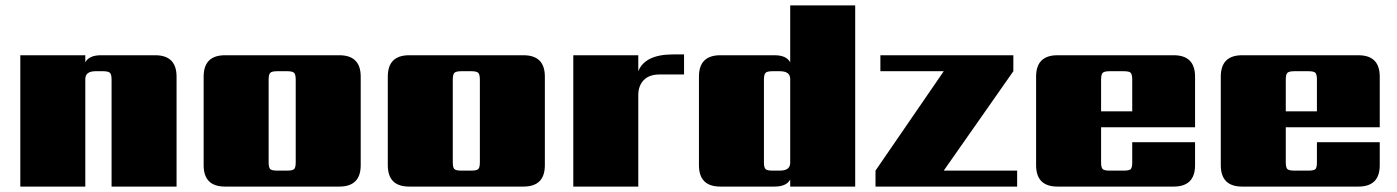

<svg xmlns="http://www.w3.org/2000/svg" viewBox="-20 -689 5160 709"><path d="M353 -485H553Q632 -485 632 -406V0H392V-395Q392 -414 386 -420Q380 -426 361 -426H333Q295 -426 295 -397V0H55V-485H295V-459Q309 -485 353 -485Z M1072 -90V-395Q1072 -414 1066 -420Q1060 -426 1041 -426H1003Q984 -426 978 -420Q972 -414 972 -395V-90Q972 -70 978 -64.5Q984 -59 1003 -59H1041Q1060 -59 1066 -64.5Q1072 -70 1072 -90ZM811 -485H1233Q1312 -485 1312 -406V-79Q1312 0 1233 0H811Q732 0 732 -79V-406Q732 -485 811 -485Z M1752 -90V-395Q1752 -414 1746 -420Q1740 -426 1721 -426H1683Q1664 -426 1658 -420Q1652 -414 1652 -395V-90Q1652 -70 1658 -64.5Q1664 -59 1683 -59H1721Q1740 -59 1746 -64.5Q1752 -70 1752 -90ZM1491 -485H1913Q1992 -485 1992 -406V-79Q1992 0 1913 0H1491Q1412 0 1412 -79V-406Q1412 -485 1491 -485Z M2465 -488H2506V-414H2416Q2377 -414 2357 -393Q2337 -372 2337 -338V0H2097V-485H2337V-426Q2362 -488 2465 -488Z M2832 -59H2860Q2898 -59 2898 -88V-397Q2898 -426 2860 -426H2832Q2813 -426 2807 -420Q2801 -414 2801 -395V-90Q2801 -70 2807 -64.5Q2813 -59 2832 -59ZM2898 -669H3138V0H2898V-26Q2884 0 2840 0H2640Q2561 0 2561 -79V-406Q2561 -485 2640 -485H2840Q2884 -485 2898 -459Z M3736 -59V0H3213V-59L3465 -426H3231V-485H3722V-426L3465 -59Z M4046 -278H4161V-395Q4161 -414 4155.5 -420Q4150 -426 4130 -426H4077Q4058 -426 4052 -420Q4046 -414 4046 -395ZM3885 -485H4314Q4393 -485 4393 -406V-219H4046V-90Q4046 -70 4052 -64.5Q4058 -59 4077 -59H4130Q4150 -59 4155.5 -64.5Q4161 -70 4161 -90V-164H4393V-79Q4393 0 4314 0H3885Q3806 0 3806 -79V-406Q3806 -485 3885 -485Z M4728 -278H4843V-395Q4843 -414 4837.5 -420Q4832 -426 4812 -426H4759Q4740 -426 4734 -420Q4728 -414 4728 -395ZM4567 -485H4996Q5075 -485 5075 -406V-219H4728V-90Q4728 -70 4734 -64.5Q4740 -59 4759 -59H4812Q4832 -59 4837.5 -64.5Q4843 -70 4843 -90V-164H5075V-79Q5075 0 4996 0H4567Q4488 0 4488 -79V-406Q4488 -485 4567 -485Z"/></svg>

Font: Sarpanch Black
Style: Regular
Weight: 900
Designer: Manushi Parikh (Devanagari and Latin), Jyotish Sonowal (Devanagari)
Foundry: Indian Type Foundry
Version: Version 2.004;PS 1.0;hotconv 1.0.78;makeotf.lib2.5.61930; tt